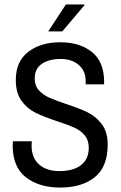

<svg xmlns="http://www.w3.org/2000/svg" viewBox="-20 -832 543 863"><path d="M260 -691H197L276 -812H359L360 -809ZM448 -464V-453H365V-467Q365 -514 333.5 -540.5Q302 -567 253 -567Q200 -567 168 -545Q136 -523 136 -479Q136 -447 154.5 -426.5Q173 -406 200.5 -393.5Q228 -381 276 -365Q337 -345 374 -327Q411 -309 437.5 -274Q464 -239 464 -182Q464 -82 406 -35.5Q348 11 250 11Q156 11 96.5 -35Q37 -81 37 -178L38 -197H123L122 -178Q122 -122 156 -92.5Q190 -63 246 -63Q310 -63 344.5 -90Q379 -117 379 -168Q379 -202 360.5 -224Q342 -246 314 -258.5Q286 -271 237 -287Q177 -307 140 -325Q103 -343 77 -378.5Q51 -414 51 -472Q51 -556 107 -599Q163 -642 251 -642Q339 -642 393.5 -598Q448 -554 448 -464Z"/></svg>

Font: Pragati Narrow
Style: Regular
Weight: 400
Designer: Hector Gatti, Marcela Romero, Pablo Cosgaya and Nicolas Silva
Foundry: Omnibus-Type
Version: Version 1.010; ttfautohint (v1.3)